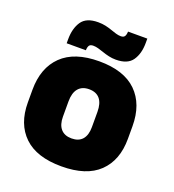

<svg xmlns="http://www.w3.org/2000/svg" viewBox="-128 -784 813 898"><g transform="rotate(20 278.0 -334.5)"><path d="M278 15Q154.5 15 91.8 -45.2Q29 -105.5 29 -212.5V-275Q29 -384.5 92 -446Q155 -507.5 278 -507.5Q401.5 -507.5 464.2 -446Q527 -384.5 527 -275V-212.5Q527 -105.5 464.5 -45.2Q402 15 278 15ZM278 -124Q313.5 -124 331.8 -145.2Q350 -166.5 350 -206V-282Q350 -324.5 331.8 -346.5Q313.5 -368.5 278 -368.5Q243 -368.5 224.5 -346.5Q206 -324.5 206 -282V-206Q206 -166.5 224.5 -145.2Q243 -124 278 -124ZM346.5 -541Q328.5 -541 311.8 -544.8Q295 -548.5 280 -553.8Q265 -559 251.5 -562.8Q238 -566.5 226.5 -566.5Q212 -566.5 206.5 -558.8Q201 -551 200.5 -535V-534.5H105V-554.5Q105 -608 128.2 -642.8Q151.5 -677.5 210.5 -677.5Q230.5 -677.5 247.5 -673.8Q264.5 -670 279 -664.8Q293.5 -659.5 306.5 -655.8Q319.5 -652 331 -652Q345 -652 350.2 -660Q355.5 -668 356 -683.5V-684H452V-662.5Q452 -609 428.5 -575Q405 -541 346.5 -541Z"/></g></svg>

Font: Anek Tamil ExtraBold
Style: Regular
Weight: 800
Designer: Aadarsh Rajan (Tamil), Yesha Goshar (Latin)
Foundry: Ek Type
Version: Version 1.003